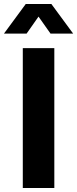

<svg xmlns="http://www.w3.org/2000/svg" viewBox="-37 -941 386 961"><path d="M-17.1 -772.9 91.8 -920.9H220.2L329.1 -772.9H215.8L155.8 -857.9L96.2 -772.9ZM77.1 0V-700.2H234.9V0Z"/></svg>

Font: Montserrat Semi Bold
Style: Regular
Weight: 600
Designer: Julieta Ulanovsky
Foundry: Julieta Ulanovsky
Version: Version 3.001;PS 003.001;hotconv 1.0.70;makeotf.lib2.5.58329